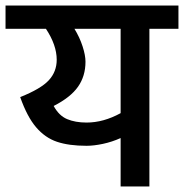

<svg xmlns="http://www.w3.org/2000/svg" viewBox="-30 -674 665 694"><path d="M615 -654V-570H510V0H406V-175Q375 -161 342 -154Q309 -147 283 -147Q219 -147 176 -161.5Q133 -176 100.5 -214Q68 -252 43 -323Q118 -353 146.5 -384Q175 -415 175 -458Q175 -511 136 -570H-10V-654ZM406 -265V-570H239Q258 -539 268.5 -506.5Q279 -474 279 -451Q279 -399 252 -360.5Q225 -322 164 -291Q183 -256 212.5 -243.5Q242 -231 283 -231Q344 -231 406 -265Z"/></svg>

Font: Biryani SemiBold
Style: Regular
Weight: 600
Designer: Dan Reynolds and Mathieu Réguer
Foundry: Dan Reynolds and Mathieu Réguer
Version: Version 1.004; ttfautohint (v1.1) -l 5 -r 5 -G 72 -x 0 -D la